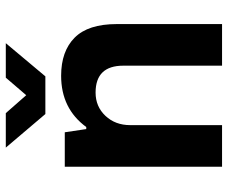

<svg xmlns="http://www.w3.org/2000/svg" viewBox="-80 -682 763 642"><g transform="rotate(-90 301.0 -361.5)"><path d="M127.9 -723.1H243.2L303.2 -654.8L361.8 -723.1H477.1L366.2 -590.8H240.2ZM64 0V-525.9H179.2L189.9 -454.1H196.8Q258.3 -538.1 368.2 -538.1Q450.2 -538.1 495.6 -492.9Q541 -447.8 541 -352.1V0H401.9V-330.1Q401.9 -422.9 312 -422.9Q265.1 -422.9 234.1 -389.9Q203.1 -356.9 203.1 -307.1V0Z"/></g></svg>

Font: Archivo
Style: Bold
Weight: 700
Designer: Hector Gatti
Foundry: Omnibus-Type
Version: Version 2.001